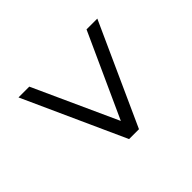

<svg xmlns="http://www.w3.org/2000/svg" viewBox="-115 -706 906 906"><g transform="rotate(45 337.5 -253.0)"><path d="M592 -220 84 10V-62L504 -253L84 -444V-516L592 -286Z"/></g></svg>

Font: STIX MathJax Main
Style: Italic
Weight: 400
Italic angle: -16.33°
Designer: MicroPress Inc., with final additions and corrections provided by Coen Hoffman, Elsevier (retired)
Version: Version 1.1.1